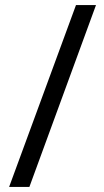

<svg xmlns="http://www.w3.org/2000/svg" viewBox="-20 -736 411 758"><path d="M359 -716H280L16 2H96Z"/></svg>

Font: Noto Sans Lao UI Cond
Style: Regular
Weight: 400
Width: 3
Designer: Monotype Design Team
Foundry: Monotype Imaging Inc.
Version: Version 2.000